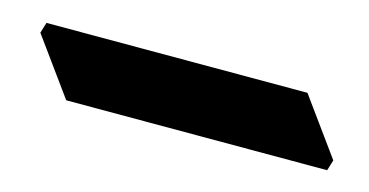

<svg xmlns="http://www.w3.org/2000/svg" viewBox="-29 -34 434 226"><g transform="rotate(15 188.5 79.0)"><path d="M327 38 377 107 373 120H55L5 51L9 38Z"/></g></svg>

Font: Jaini Purva
Style: Regular
Weight: 400
Designer: Girish Dalvi, Maithili Shingre
Foundry: Ek Type
Version: Version 1.001;PS 1.000;hotconv 16.6.51;makeotf.lib2.5.65220